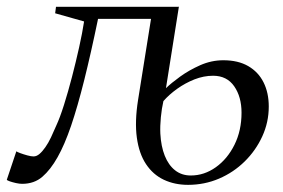

<svg xmlns="http://www.w3.org/2000/svg" viewBox="-53 -532 832 564"><path d="M410 -476.5H235Q214 -375 194.5 -297Q175 -219 155.8 -162.5Q136.5 -106 116 -70Q95.5 -33.5 71.5 -12.8Q47.5 8 12 8Q4.5 8 -5.8 5.8Q-16 3.5 -24 0.8Q-32 -2 -33 -4L-5 -87.5Q-2.5 -85.5 7 -82Q16.5 -78.5 27.5 -75.5Q38.5 -72.5 45.5 -72.5Q54.5 -72.5 63 -79.8Q71.5 -87 80.2 -99.5Q89 -112 96.8 -128.5Q104.5 -145 112 -162.5Q123 -186 135 -224Q147 -262 158.5 -306.2Q170 -350.5 179.5 -393.2Q189 -436 194 -469L109 -493L111.5 -512H472.5ZM499.5 11Q460 11 428.2 -4Q396.5 -19 376 -49.8Q355.5 -80.5 349 -127.5Q342.5 -174.5 352.5 -238L391.5 -482L414.5 -498.5L472.5 -512.5L434.5 -273Q450 -288 476.2 -307Q502.5 -326 535.2 -340.5Q568 -355 603 -355Q646.5 -355 676.2 -337.8Q706 -320.5 721.2 -290Q736.5 -259.5 736.5 -219Q736.5 -173 717.5 -131.5Q698.5 -90 665.8 -57.8Q633 -25.5 590.2 -7.2Q547.5 11 499.5 11ZM507.5 -16.5Q547 -16.5 581 -40.8Q615 -65 635.8 -106.8Q656.5 -148.5 656.5 -201Q656.5 -247.5 635 -278.5Q613.5 -309.5 573 -309.5Q545.5 -309.5 518.2 -298.8Q491 -288 467.2 -271Q443.5 -254 427 -235Q422 -213.5 419.5 -187.5Q417 -161.5 418 -139.5Q420 -102 431 -74.5Q442 -47 461.2 -31.8Q480.5 -16.5 507.5 -16.5Z"/></svg>

Font: Merriweather 120pt Light
Style: Italic
Weight: 300
Italic angle: -7.8°
Version: Version 2.101